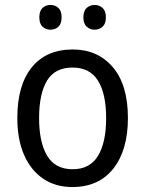

<svg xmlns="http://www.w3.org/2000/svg" viewBox="-20 -746 586 776"><path d="M497 -269Q497 -139 438 -64.5Q379 10 272 10Q205 10 155 -23.5Q105 -57 77.5 -119.5Q50 -182 50 -269Q50 -402 108.5 -474Q167 -546 274 -546Q375 -546 436 -474.5Q497 -403 497 -269ZM138 -269Q138 -171 170.5 -116.5Q203 -62 274 -62Q343 -62 376 -116Q409 -170 409 -269Q409 -367 376 -420Q343 -473 273 -473Q202 -473 170 -420Q138 -367 138 -269ZM139 -676Q139 -702 152 -714Q165 -726 184 -726Q203 -726 216 -714Q229 -702 229 -676Q229 -650 216 -638Q203 -626 184 -626Q165 -626 152 -638Q139 -650 139 -676ZM317 -676Q317 -702 330.5 -714Q344 -726 362 -726Q381 -726 394.5 -714Q408 -702 408 -676Q408 -650 394.5 -638Q381 -626 362 -626Q344 -626 330.5 -638Q317 -650 317 -676Z"/></svg>

Font: Noto Sans Khmer SemiCondensed
Style: Regular
Weight: 400
Width: 4
Designer: Danh Hong and the Monotype Design Team
Foundry: Monotype Imaging Inc.
Version: Version 2.004; ttfautohint (v1.8.4.7-5d5b)